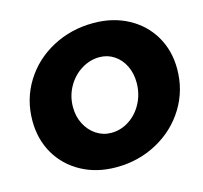

<svg xmlns="http://www.w3.org/2000/svg" viewBox="-105 -831 1019 962"><g transform="rotate(-15 404.5 -350.0)"><path d="M805 -384Q805 -273 749 -182Q693 -91 596.5 -38.5Q500 14 384 14Q283 14 204 -29Q125 -72 81 -147.5Q37 -223 37 -319Q37 -430 93 -520.5Q149 -611 245.5 -662.5Q342 -714 458 -714Q559 -714 638 -671.5Q717 -629 761 -554Q805 -479 805 -384ZM251 -333Q251 -284 271.5 -244.5Q292 -205 327 -182Q362 -159 404 -159Q454 -159 497 -187Q540 -215 565.5 -263.5Q591 -312 591 -370Q591 -418 572 -457Q553 -496 519 -518.5Q485 -541 443 -541Q394 -541 349.5 -513.5Q305 -486 278 -438Q251 -390 251 -333Z"/></g></svg>

Font: TypoPRO Montserrat
Style: Italic
Weight: 800
Italic angle: -11.3°
Designer: Julieta Ulanovsky
Foundry: Julieta Ulanovsky
Version: Version 6.001